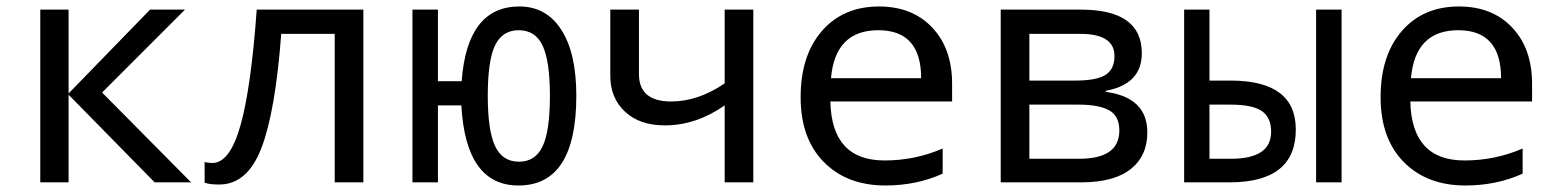

<svg xmlns="http://www.w3.org/2000/svg" viewBox="-20 -566 4841 596"><path d="M445.8 -536.1H554.2L296.9 -278.8L573.2 0H460L192.9 -272V0H105V-536.1H192.9V-275.9Z M1107.9 0H1019V-460.9H853Q835 -220.2 791.5 -106.7Q748 6.8 660.2 6.8Q629.9 6.8 615.2 1V-63Q625.5 -60.1 639.2 -60.1Q693.4 -60.1 726.3 -176Q759.3 -292 776.9 -536.1H1107.9Z M1412.1 -238.8H1339.4V0H1260.3V-536.1H1339.4V-314H1413.1Q1430.2 -545.9 1592.3 -545.9Q1675.8 -545.9 1722.4 -473.6Q1769 -401.4 1769 -269Q1769 9.8 1589.4 9.8Q1425.8 9.8 1412.1 -238.8ZM1591.3 -64Q1641.6 -64 1664.3 -111.6Q1687 -159.2 1687 -269Q1687 -375.5 1664.6 -423.8Q1642.1 -472.2 1590.3 -472.2Q1539.6 -472.2 1516.8 -425.3Q1494.1 -378.4 1494.1 -269Q1494.1 -161.1 1516.8 -112.5Q1539.6 -64 1591.3 -64Z M1963.4 -536.1V-335.9Q1963.4 -251 2063.5 -251Q2147 -251 2229.5 -307.1V-536.1H2318.4V0H2229.5V-238.8Q2141.1 -176.8 2043.5 -176.8Q1965.3 -176.8 1919.9 -219.5Q1874.5 -262.2 1874.5 -330.1V-536.1Z M2935.5 -251H2557.6Q2561.5 -67.9 2725.6 -67.9Q2820.8 -67.9 2906.2 -105V-26.9Q2825.2 9.8 2728.5 9.8Q2608.9 9.8 2537.1 -63.2Q2465.3 -136.2 2465.3 -264.2Q2465.3 -394 2531.5 -470Q2597.7 -545.9 2708.5 -545.9Q2812 -545.9 2873.8 -480.5Q2935.5 -415 2935.5 -306.2ZM2559.6 -323.2H2839.4Q2839.4 -472.2 2706.5 -472.2Q2572.3 -472.2 2559.6 -323.2Z M3412.6 -284.2V-280.8Q3541.5 -263.7 3541.5 -154.8Q3541.5 -82 3489.7 -41Q3438 0 3336.4 0H3086.4V-536.1H3335.4Q3524.4 -536.1 3524.4 -400.9Q3524.4 -304.7 3412.6 -284.2ZM3175.3 -460.9V-315.9H3318.4Q3383.8 -315.9 3411.6 -333.5Q3439.5 -351.1 3439.5 -392.1Q3439.5 -460.9 3333.5 -460.9ZM3175.3 -241.2V-73.2H3330.6Q3454.6 -73.2 3454.6 -161.1Q3454.6 -206.1 3422.9 -223.6Q3391.1 -241.2 3328.6 -241.2Z M3734.4 -315.9H3799.8Q4002.4 -315.9 4002.4 -164.1Q4002.4 0 3797.4 0H3655.8V-536.1H3734.4ZM3734.4 -241.2V-73.2H3801.8Q3925.8 -73.2 3925.8 -157.2Q3925.8 -201.2 3897 -221.2Q3868.2 -241.2 3799.8 -241.2ZM4144.5 0H4065.4V-536.1H4144.5Z M4735.8 -251H4357.9Q4361.8 -67.9 4525.9 -67.9Q4621.1 -67.9 4706.5 -105V-26.9Q4625.5 9.8 4528.8 9.8Q4409.2 9.8 4337.4 -63.2Q4265.6 -136.2 4265.6 -264.2Q4265.6 -394 4331.8 -470Q4397.9 -545.9 4508.8 -545.9Q4612.3 -545.9 4674.1 -480.5Q4735.8 -415 4735.8 -306.2ZM4359.9 -323.2H4639.6Q4639.6 -472.2 4506.8 -472.2Q4372.6 -472.2 4359.9 -323.2Z"/></svg>

Font: Droid Sans Mono
Style: Regular
Weight: 400
Monospace: yes
Foundry: Ascender Corporation
Version: Version 1.00 build 112